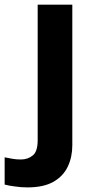

<svg xmlns="http://www.w3.org/2000/svg" viewBox="-84 -566 409 826"><path d="M34.2 240.2Q6.3 240.2 -18.6 236.3Q-44.4 233.4 -64 228V110.8Q-37.1 116.2 -30.3 117.2Q-14.2 120.1 5.9 120.1Q35.6 120.1 56.6 103Q78.1 86.4 78.1 37.1V-545.9H227.1V59.1Q227.1 108.9 208 149.9Q189 190.9 146.5 215.8Q103.5 240.2 34.2 240.2Z"/></svg>

Font: Droid Sans Thai
Style: Bold
Weight: 700
Designer: Steve Matteson
Foundry: Ascender Corporation
Version: Version 1.00